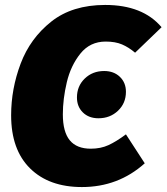

<svg xmlns="http://www.w3.org/2000/svg" viewBox="-20 -736 673 776"><path d="M633 -626 526 -523Q500 -545 473 -556.5Q446 -568 407 -568Q344 -568 305 -519.5Q266 -471 250 -403.5Q234 -336 234 -274Q234 -203 262 -169Q290 -135 347 -135Q387 -135 418.5 -149.5Q450 -164 489 -193L565 -76Q458 20 311 20Q178 20 101.5 -55.5Q25 -131 25 -270Q25 -377 63.5 -479Q102 -581 187 -648.5Q272 -716 405 -716Q557 -716 633 -626ZM291 -342Q291 -388 322.5 -418.5Q354 -449 401 -449Q440 -449 464.5 -425.5Q489 -402 489 -365Q489 -319 457 -288.5Q425 -258 378 -258Q339 -258 315 -281.5Q291 -305 291 -342Z"/></svg>

Font: FiraGO Heavy
Style: Italic
Weight: 900
Italic angle: -8°
Designer: bBox Type GmbH
Foundry: bBox Type GmbH
Version: Version 1.001